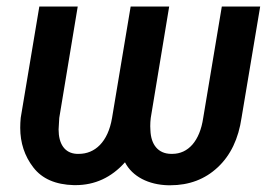

<svg xmlns="http://www.w3.org/2000/svg" viewBox="-20 -548 810 579"><path d="M648.9 -528.3 592.8 -192.4C582.5 -122.6 547.4 -84 499.5 -84C498 -84 497.1 -84 495.6 -84C457 -84.5 435.1 -111.8 433.6 -155.3C433.6 -159.2 433.1 -163.6 433.1 -167.5C433.1 -175.8 433.6 -184.1 434.6 -192.4L490.2 -528.3H374L317.9 -192.4C305.7 -119.6 266.1 -84 217.8 -84C215.8 -84 213.4 -84 211.4 -84C174.8 -85.9 156.7 -114.3 156.7 -157.7L158.7 -192.4L214.4 -528.3H98.6L42.5 -192.9C41.5 -182.6 41 -172.4 41 -162.6C41 -117.2 54.2 -77.1 80.6 -43C106.9 -8.8 147.5 8.8 202.6 10.3C204.1 10.3 206.1 10.3 207.5 10.3C266.1 10.3 315.9 -12.7 356.9 -58.6C378.9 -15.6 428.2 9.3 487.3 10.7C489.3 10.7 491.2 10.7 493.2 10.7C550.3 10.7 598.1 -7.3 636.7 -43.5C675.3 -79.6 699.2 -129.4 708.5 -193.4L764.6 -528.3Z"/></svg>

Font: Roboto Medium
Style: Italic
Weight: 500
Italic angle: -12°
Designer: Google
Version: Version 2.137; 2017